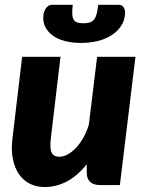

<svg xmlns="http://www.w3.org/2000/svg" viewBox="-20 -748 591 776"><path d="M527.5 -518.5 464.5 0H385.5Q330.5 0 330.5 -51V-84Q293 -37 250 -14.5Q207 8 160.5 8Q128 8 101.5 -5Q75 -18 57.2 -43.2Q39.5 -68.5 32 -105.2Q24.5 -142 30.5 -189.5L69.5 -518.5H224.5L185.5 -189.5Q183 -168.5 183.8 -154Q184.5 -139.5 189 -130.8Q193.5 -122 201.2 -118.2Q209 -114.5 220.5 -114.5Q236.5 -114.5 253.5 -123.8Q270.5 -133 286.5 -149.8Q302.5 -166.5 316.2 -190.5Q330 -214.5 339 -244L372.5 -518.5ZM317 -654Q333 -654 343.5 -657.5Q354 -661 360.5 -669.5Q367 -678 370.8 -692.2Q374.5 -706.5 377 -728.5H461.5Q469 -728.5 473.8 -724.8Q478.5 -721 481.5 -715.2Q484.5 -709.5 485.2 -702.2Q486 -695 485 -687.5Q482 -661 467.5 -640.2Q453 -619.5 429.5 -604.8Q406 -590 374.8 -582.2Q343.5 -574.5 307.5 -574.5Q271.5 -574.5 242 -582.2Q212.5 -590 192.5 -604.8Q172.5 -619.5 162.5 -640.2Q152.5 -661 155.5 -687.5Q156.5 -695 159.2 -702.2Q162 -709.5 166.2 -715.2Q170.5 -721 176.2 -724.8Q182 -728.5 189 -728.5H274Q271.5 -706.5 272 -692.2Q272.5 -678 277.2 -669.5Q282 -661 291.5 -657.5Q301 -654 317 -654Z"/></svg>

Font: Lato ExtraBold
Style: Italic
Weight: 800
Italic angle: -7°
Designer: Lukasz Dziedzic with Adam Twardoch and Botio Nikoltchev
Foundry: tyPoland Lukasz Dziedzic
Version: Version 2.015; 2015-08-06; http://www.latofonts.com/